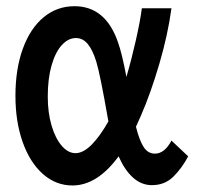

<svg xmlns="http://www.w3.org/2000/svg" viewBox="-20 -576 640 603"><path d="M28.5 -275Q28.5 -359.5 51.8 -423.2Q75 -487 117 -521.8Q159 -556.5 214 -556.5Q311.5 -556.5 350.5 -443.5Q363.5 -407 377 -334.5Q393 -389 406.8 -450Q420.5 -511 425.5 -550H518.5Q507 -465.5 480 -374Q453 -282.5 422.5 -212.5L407 -178Q417.5 -135.5 431 -114.5Q444.5 -93.5 466.5 -93.5Q497 -93.5 518.5 -134.5L571 -85Q551.5 -48 524.5 -21.2Q497.5 5.5 457 5.5Q424.5 5.5 398.2 -17.8Q372 -41 352.5 -85Q285.5 6.5 207.5 6.5Q155.5 6.5 114.8 -29.5Q74 -65.5 51.2 -129.8Q28.5 -194 28.5 -275ZM217 -95Q241.5 -95 268 -121.8Q294.5 -148.5 320.5 -195L319 -202.5Q294.5 -343 282.5 -382Q271 -419.5 255.5 -438Q240 -456.5 218.5 -456.5Q194.5 -456.5 174.2 -434.5Q154 -412.5 142 -370.8Q130 -329 130 -272.5Q130 -222 142 -181.5Q154 -141 174 -118Q194 -95 217 -95Z"/></svg>

Font: JuliaMono
Style: Bold
Weight: 700
Monospace: yes
Designer: cormullion
Foundry: corm
Version: Version 0.055; ttfautohint (v1.8.4)